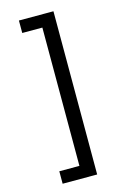

<svg xmlns="http://www.w3.org/2000/svg" viewBox="-136 -845 687 1042"><g transform="rotate(-15 207.5 -323.5)"><path d="M81 65H194V-712H81V-782H275V135H81Z"/></g></svg>

Font: hexloriya05
Style: Book
Weight: 400
Designer: Jelle Bosma - Monotype Design Team
Foundry: Monotype Imaging Inc.
Version: Version 2.003